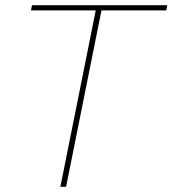

<svg xmlns="http://www.w3.org/2000/svg" viewBox="-20 -718 663 738"><path d="M619 -678H370L234 0H212L348 -678H99L103 -698H623Z"/></svg>

Font: IBM Plex Sans Thin
Style: Italic
Weight: 100
Italic angle: -11.31°
Designer: Mike Abbink, Paul van der Laan, Pieter van Rosmalen
Foundry: Bold Monday
Version: Version 3.0